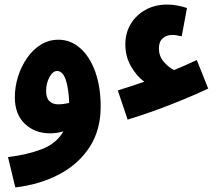

<svg xmlns="http://www.w3.org/2000/svg" viewBox="-20 -591 976 841"><path d="M539 -67 496 -195Q552 -212 612 -233Q578 -258 553.5 -301Q529 -344 529 -397Q529 -447 553 -486.5Q577 -526 618.5 -548.5Q660 -571 711 -571Q732 -571 753 -567.5Q774 -564 799 -556L776 -432Q762 -435 752.5 -436.5Q743 -438 735 -438Q709 -438 692.5 -423Q676 -408 676 -379Q676 -346 696 -322Q716 -298 742 -284Q791 -304 842 -328L892 -203Q841 -179 780.5 -154Q720 -129 657.5 -106.5Q595 -84 539 -67ZM47 230 15 97Q99 87 163 62.5Q227 38 258 -16Q231 -7 199 -7Q133 -7 89 -48.5Q45 -90 45 -165Q45 -211 59 -255.5Q73 -300 98.5 -337Q124 -374 159 -395.5Q194 -417 236 -417Q290 -417 332 -379.5Q374 -342 397.5 -276Q421 -210 421 -124Q421 -22 373 52.5Q325 127 240.5 172Q156 217 47 230ZM182 -192Q182 -162 196.5 -148Q211 -134 234 -134Q246 -134 258 -135.5Q270 -137 283 -140Q281 -203 268 -241.5Q255 -280 230 -280Q211 -280 196.5 -253Q182 -226 182 -192Z"/></svg>

Font: Noto Sans Arabic ExtCond ExtBd
Style: Regular
Weight: 800
Width: 2
Designer: Monotype Design Team, Nadine Chahine, Nizar Qandah and Khaled Hosny
Foundry: Monotype Imaging Inc.
Version: Version 2.012; ttfautohint (v1.8.4.7-5d5b)